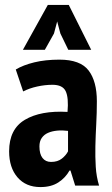

<svg xmlns="http://www.w3.org/2000/svg" viewBox="-20 -752 453 779"><path d="M44 -470Q74 -488 119 -499Q164 -510 221 -510Q306 -510 339.5 -466Q373 -422 373 -341Q373 -294 370.5 -248.5Q368 -203 367 -159.5Q366 -116 368.5 -75.5Q371 -35 382 1H285L266 -60H262Q246 -31 217 -12Q188 7 144 7Q85 7 51 -32.5Q17 -72 17 -138Q17 -228 81 -266Q145 -304 254 -298Q259 -356 246.5 -382Q234 -408 193 -408Q163 -408 131 -401Q99 -394 74 -381ZM187 -95Q214 -95 231 -108.5Q248 -122 256 -138V-221Q233 -224 212 -222Q191 -220 175 -213Q159 -206 149.5 -192.5Q140 -179 140 -158Q140 -127 152.5 -111Q165 -95 187 -95ZM174 -732H259L350 -550H257L225 -616L212 -665L199 -616L162 -550H73Z"/></svg>

Font: PT Sans Narrow
Style: Bold
Weight: 700
Width: 3
Designer: A.Korolkova, O.Umpeleva, V.Yefimov
Foundry: ParaType Ltd
Version: Version 2.003W OFL